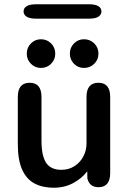

<svg xmlns="http://www.w3.org/2000/svg" viewBox="-20 -869 584 900"><path d="M119 -481Q174.5 -481 174.5 -414.5V-210Q174.5 -138.5 196.2 -105.8Q218 -73 267.5 -73Q302 -73 328.5 -89.8Q355 -106.5 370.2 -134.8Q385.5 -163 385.5 -196.5V-414.5Q385.5 -481 441.5 -481Q496.5 -481 496.5 -414.5V-58Q496.5 8.5 441.5 8.5Q399.5 8.5 389.5 -33L389 -66Q363.5 -32.5 323 -10.8Q282.5 11 231.5 11Q179.5 11 141.8 -9Q104 -29 83.8 -74Q63.5 -119 63.5 -194V-414.5Q63.5 -481 119 -481ZM172 -550.5Q144.5 -550.5 125 -570Q105.5 -589.5 105.5 -617.5Q105.5 -646 125 -665.5Q144.5 -685 172 -685Q200 -685 219.5 -665.5Q239 -646 239 -617.5Q239 -589.5 219.5 -570Q200 -550.5 172 -550.5ZM374 -550.5Q346 -550.5 326.8 -570Q307.5 -589.5 307.5 -617.5Q307.5 -646 326.8 -665.5Q346 -685 374 -685Q402 -685 421.8 -665.5Q441.5 -646 441.5 -617.5Q441.5 -589.5 421.8 -570Q402 -550.5 374 -550.5ZM90.5 -815.5Q90.5 -831 104.8 -840Q119 -849 150 -849H396.5Q427 -849 441.2 -840Q455.5 -831 455.5 -815.5Q455.5 -800 441.2 -790.8Q427 -781.5 396.5 -781.5H150Q119 -781.5 104.8 -790.8Q90.5 -800 90.5 -815.5Z"/></svg>

Font: Sono Medium
Style: Regular
Weight: 500
Designer: Tyler Finck
Foundry: Tyler Finck
Version: Version 2.112